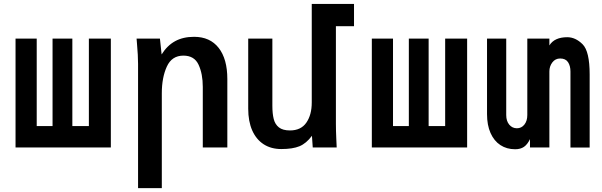

<svg xmlns="http://www.w3.org/2000/svg" viewBox="-20 -745 3040 970"><path d="M540 0H58.5V-550H165.5V-108H245.5V-550H345.5V-108H429V-550H540Z M672 -525.5 670 -550H788L796.5 -470Q824.5 -515 864.8 -537Q905 -559 960.5 -559Q1041 -559 1084.8 -503Q1128.5 -447 1128.5 -346V0H1004.5V-306Q1004.5 -372 983.2 -418Q962 -464 906.5 -464Q848 -464 822.8 -408.5Q797.5 -353 797.5 -274V205.5H677.5V-422Q677.5 -464 672 -525.5Z M1234 -196V-550H1356V-211Q1356 -171 1362.8 -144Q1369.5 -117 1389 -101.5Q1408.5 -86 1445 -86Q1500.5 -86 1527.8 -125.5Q1555 -165 1555 -227V-725H1768.5V-612.5H1677V-119Q1677 -87.5 1679 -43.5Q1680 -28.5 1681 0H1560L1556 -59Q1527.5 -20.5 1493 -6.2Q1458.5 8 1401 8Q1349.5 8 1312 -16.2Q1274.5 -40.5 1254.2 -86.2Q1234 -132 1234 -196Z M2340 0H1858.5V-550H1965.5V-108H2045.5V-550H2145.5V-108H2229V-550H2340Z M2440.5 -168.5V-550H2537.5V-163.5Q2537.5 -133.5 2552.8 -115.2Q2568 -97 2591.5 -97Q2614.5 -97 2629.2 -115.5Q2644 -134 2644 -164V-550H2755.5V-515.5Q2781 -557 2846 -557Q2887.5 -557 2923.2 -521.5Q2959 -486 2959 -369V0.5H2862V-384Q2862 -412 2849.8 -430.8Q2837.5 -449.5 2810 -449.5Q2785.5 -449.5 2770.5 -429.8Q2755.5 -410 2755.5 -384V0H2657.5V-42Q2644.5 -15 2627 -3Q2609.5 9 2582.5 9Q2540 9 2508 -12Q2476 -33 2458.2 -73Q2440.5 -113 2440.5 -168.5Z"/></svg>

Font: JuliaMono
Style: Bold
Weight: 700
Monospace: yes
Designer: cormullion
Foundry: corm
Version: Version 0.055; ttfautohint (v1.8.4)